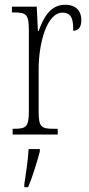

<svg xmlns="http://www.w3.org/2000/svg" viewBox="-20 -564 372 805"><path d="M33 0H222V-24H209C152 -24 142 -30 142 -99V-274C142 -379 175 -511 242 -511C284 -511 287 -476 287 -435C312 -435 321 -454 321 -480C321 -517 300 -544 253 -544C188 -544 161 -485 142 -434H139L134 -536H30V-512H33C90 -512 101 -506 101 -437V-100C101 -30 90 -24 35 -24H33ZM82 208V221H98C115 181 136 113 147 71V61H100C97 113 89 160 82 208Z"/></svg>

Font: Noto Serif Sinhala ExtraCondensed ExtraLight
Style: Regular
Weight: 200
Width: 2
Designer: Jelle Bosma - Monotype Design Team
Foundry: Monotype Imaging Inc.
Version: Version 2.007